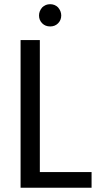

<svg xmlns="http://www.w3.org/2000/svg" viewBox="-20 -886 472 906"><path d="M412.1 -74.2V0H77.1V-696.8H168V-74.2ZM164.1 -813Q164.1 -833.5 179.2 -851.1Q194.3 -866.2 216.8 -866.2Q238.8 -866.2 253.9 -851.1Q269 -833.5 269 -813Q269 -791 253.9 -775.9Q239.3 -761.2 216.8 -761.2Q193.8 -761.2 179.2 -775.9Q164.1 -791 164.1 -813Z"/></svg>

Font: PoppinsZ
Style: Regular
Weight: 400
Designer: Ninad Kale (Devanagari), Jonny Pinhorn (Latin)
Foundry: Indian Type Foundry
Version: Version 3.002;FEAKit 1.0